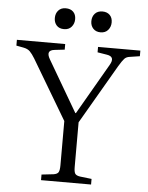

<svg xmlns="http://www.w3.org/2000/svg" viewBox="-59 -942 763 990"><g transform="rotate(5 322.0 -447.0)"><path d="M191 0V-29L253 -36Q272 -39 278 -49Q284 -59 284 -86V-314L101 -622Q87 -645 75 -657Q63 -669 41 -673L4 -680V-710H254V-681L202 -675Q156 -670 182 -625L337 -360H340L492 -623Q518 -667 473 -674L424 -682V-710H643V-681L591 -673Q574 -671 564 -660.5Q554 -650 536 -620L358 -314V-83Q358 -58 364 -48.5Q370 -39 390 -36L450 -29V0ZM430 -786Q406 -786 392 -801Q378 -816 378 -839Q378 -863 392 -878.5Q406 -894 431 -894Q455 -894 469 -880Q483 -866 483 -842Q483 -819 469 -802.5Q455 -786 430 -786ZM241 -786Q216 -786 202.5 -801Q189 -816 189 -839Q189 -863 203 -878.5Q217 -894 241 -894Q266 -894 280 -880Q294 -866 294 -842Q294 -819 280 -802.5Q266 -786 241 -786Z"/></g></svg>

Font: Literata 36pt Light
Style: Regular
Weight: 300
Designer: Latin by Veronika Burian and Jose Scaglione. Greek by Irene Vlachou. Cyrillic by Vera Evstafieva.
Foundry: TypeTogether
Version: Version 3.002